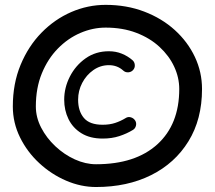

<svg xmlns="http://www.w3.org/2000/svg" viewBox="-20 -730 867 774"><path d="M516.6 -447.8Q509.3 -439.5 497.6 -438.5Q485.8 -437.5 477.1 -445.3Q453.1 -467.3 418.9 -467.3Q384.8 -467.3 356.4 -447.5Q328.1 -427.7 311.5 -396Q294.9 -364.3 294.9 -328.1Q294.9 -282.2 318.1 -254.6Q341.3 -227.1 393.6 -227.1Q421.9 -227.1 444.1 -234.4Q466.3 -241.7 486.3 -253.9Q496.1 -260.3 507.3 -257.1Q518.6 -253.9 524.9 -244.1Q530.8 -234.9 528.1 -223.4Q525.4 -211.9 515.6 -206.1Q490.7 -190.9 460.7 -181.2Q430.7 -171.4 393.6 -171.4Q342.8 -171.4 308.1 -192.9Q273.4 -214.4 256.1 -250Q238.8 -285.6 238.8 -328.1Q238.8 -376.5 261.7 -421.4Q284.7 -466.3 325.2 -494.9Q365.7 -523.4 418.9 -523.4Q446.8 -523.4 470.9 -513.7Q495.1 -503.9 514.2 -487.3Q522.5 -480 523.4 -468.3Q524.4 -456.5 516.6 -447.8ZM31.7 -300.8Q31.7 -393.1 63 -468.5Q94.2 -543.9 147.2 -598.1Q200.2 -652.3 267.1 -681.4Q334 -710.4 405.8 -710.4Q490.2 -710.4 561.3 -683.3Q632.3 -656.2 684.6 -608.9Q736.8 -561.5 765.6 -500.5Q794.4 -439.5 794.4 -371.1Q794.4 -249 739.7 -160.4Q685.1 -71.8 588.9 -23.9Q492.7 23.9 367.2 23.9Q306.2 23.9 246.6 -1.7Q187 -27.3 138.4 -72.3Q89.8 -117.2 60.8 -176Q31.7 -234.9 31.7 -300.8ZM124.5 -300.8Q124.5 -256.8 146 -215.3Q167.5 -173.8 203.1 -140.4Q238.8 -106.9 281.7 -87.4Q324.7 -67.9 367.2 -67.9Q525.9 -67.9 614.3 -148.2Q702.6 -228.5 702.6 -371.1Q702.6 -417.5 682.1 -461.4Q661.6 -505.4 623 -541Q584.5 -576.7 529.5 -597.7Q474.6 -618.7 405.8 -618.7Q354 -618.7 304 -597.2Q253.9 -575.7 213.4 -534.4Q172.9 -493.2 148.7 -434.3Q124.5 -375.5 124.5 -300.8Z"/></svg>

Font: Mikhak-FD Medium
Style: Regular
Weight: 500
Designer: Amin Abedi
Version: Version 3.2